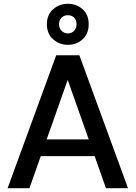

<svg xmlns="http://www.w3.org/2000/svg" viewBox="-20 -991 714 1011"><path d="M20 0 276 -700H398L654 0H538L313 -637H360L135 0ZM138 -169 169 -257H505L536 -169ZM337 -755Q293 -755 260 -784Q227 -813 227 -863Q227 -914 260 -942.5Q293 -971 337 -971Q383 -971 415 -942.5Q447 -914 447 -863Q447 -813 415 -784Q383 -755 337 -755ZM337 -815Q357 -815 370 -828.5Q383 -842 383 -863Q383 -886 370 -898.5Q357 -911 337 -911Q318 -911 304.5 -898.5Q291 -886 291 -863Q291 -842 304.5 -828.5Q318 -815 337 -815Z"/></svg>

Font: Host Grotesk Light Medium
Style: Regular
Weight: 500
Version: Version 1.003